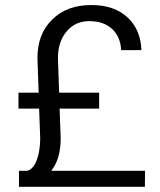

<svg xmlns="http://www.w3.org/2000/svg" viewBox="-20 -733 621 746"><path d="M211.9 -303.2 211.4 -311H219.2H365.2V-373H216.8H210L209.5 -379.9L205.1 -507.3C205.1 -549.8 216.3 -584 238.8 -610.8C250 -624 262.7 -634.3 277.8 -641.1C293 -647.5 309.1 -650.9 327.1 -650.9C365.2 -650.9 395.5 -640.1 417.5 -618.7C438 -598.6 449.2 -571.8 450.7 -538.1H529.3C527.8 -590.3 510.3 -631.8 477.5 -663.6C442.9 -696.8 395.5 -713.4 335.4 -713.4C303.7 -713.4 275.4 -709 250 -699.7C224.6 -690.4 202.1 -676.3 183.1 -657.2C144.5 -620.1 125.5 -570.3 125.5 -507.3L129.9 -380.9L130.4 -373H122.6H51.8V-311H125H131.8L132.3 -304.2L136.2 -195.8V-191.9C135.7 -159.7 130.9 -132.3 122.6 -110.4C118.2 -99.1 113.3 -89.8 106.9 -83C100.6 -75.7 93.8 -71.3 85.4 -69.3H85H84H53.7V-7.3H543L543.5 -69.3H192.9H179.2L187 -80.6C206.1 -109.4 215.8 -147.9 215.8 -196.3Z"/></svg>

Font: Shabnam FD Light
Style: Regular
Weight: 300
Foundry: DejaVu fonts team - Redesigned by Saber Rastikerdar - Based on Vazir font
Version: Version 5.00;October 20, 2019;FontCreator 12.0.0.2547 64-bit